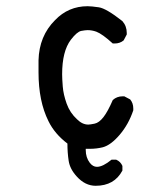

<svg xmlns="http://www.w3.org/2000/svg" viewBox="-20 -483 540 618"><path d="M288 115Q254 115 227 85Q205 61 201 34.5Q197 8 197 -21Q156 -52 136 -93Q104 -157 104 -250V-289Q106 -367 157 -418Q200 -463 262 -463Q274 -463 298 -459.5Q322 -456 374 -415Q388 -399 388 -377V-372L378 -353Q366 -343 349 -343H343Q309 -374 290 -381Q276 -386 262 -386Q255 -386 241.5 -383.5Q228 -381 208 -355Q180 -318 180 -244Q180 -230 182 -204.5Q184 -179 194.5 -149.5Q205 -120 228 -99Q245 -82 264 -82Q270 -82 284.5 -85Q299 -88 313 -106Q327 -124 343 -161Q356 -173 375 -173H380L399 -163Q409 -151 409 -134V-128Q394 -83 365.5 -49.5Q337 -16 311 -9Q291 -4 269 -4H256V0Q256 24 269 41Q279 54 292 54Q311 54 339 31H354Q368 37 374 51V66Q348 115 288 115Z"/></svg>

Font: Xiaolai Mono SC
Style: Regular
Weight: 400
Monospace: yes
Designer: LXGW / Nozomi Seto
Version: Version 3.113;September 30, 2024